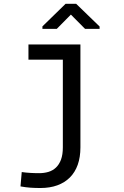

<svg xmlns="http://www.w3.org/2000/svg" viewBox="-20 -758 640 992"><path d="M127 -528.3H395.5V3.4Q395.5 54.2 381.6 93.3Q367.7 132.3 341.1 158.9Q314.5 185.5 276.1 199.5Q237.8 213.4 189 213.4Q161.1 213.4 137 211.7Q112.8 210 85.9 205.1L92.3 130.9Q100.6 132.3 113 133.5Q125.5 134.8 138.7 135.5Q151.9 136.2 163.8 136.5Q175.8 136.7 182.6 136.7Q208 136.7 230.2 130.1Q252.4 123.5 269 107.9Q285.6 92.3 295.2 66.7Q304.7 41 304.7 3.4V-449.7H127ZM494.6 -621.1V-608.9H419.4L346.2 -682.6L273.4 -608.9H199.2V-621.6L318.8 -738.3H373.5Z"/></svg>

Font: Roboto Mono
Style: Regular
Weight: 400
Designer: Google
Version: Version 2.000985; 2015; ttfautohint (v1.3)